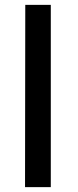

<svg xmlns="http://www.w3.org/2000/svg" viewBox="-20 -770 319 790"><path d="M83 0H189V-750H84Z"/></svg>

Font: Oakes Medium
Style: Regular
Weight: 500
Designer: Samuel Oakes
Foundry: Samuel Oakes
Version: Version 1.003;PS 001.003;hotconv 1.0.88;makeotf.lib2.5.64775